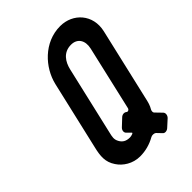

<svg xmlns="http://www.w3.org/2000/svg" viewBox="-199 -770 875 875"><g transform="rotate(-45 238.0 -332.5)"><path d="M186 5C221 5 254 -4 284 -21C292 -26 306 -25 312 -20L334 3C341 11 356 9 365 0L398 -30C407 -39 409 -53 402 -61L372 -92C368 -96 369 -106 372 -111C382 -128 386 -142 392 -170L472 -515C493 -605 430 -673 348 -673C243 -673 166 -587 146 -502L69 -170C58 -124 55 -89 80 -52C100 -21 139 5 186 5ZM254 -179 221 -148C211 -139 209 -125 217 -117L236 -98C238 -97 235 -94 233 -93C225 -90 219 -89 214 -89C189 -89 175 -99 166 -115C155 -134 159 -149 164 -170L241 -502C250 -540 273 -578 323 -578C364 -578 384 -546 374 -502L302 -190C300 -181 289 -177 284 -183C276 -189 263 -188 254 -179Z"/></g></svg>

Font: DIN Rundschrift
Style: EngKursiv
Weight: 400
Width: 3
Version: Version 1.027